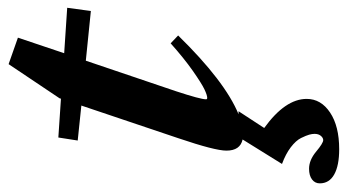

<svg xmlns="http://www.w3.org/2000/svg" viewBox="-246 -388 839 464"><g transform="rotate(-90 174.0 -156.5)"><path d="M44.9 243.2Q5.4 243.2 -16.1 231.2Q-37.6 219.2 -37.6 196.3Q-37.6 184.6 -28.1 177.5Q-18.6 170.4 -2.4 170.4Q18.6 170.4 39.1 187.5Q59.6 204.6 66.9 204.6Q72.3 204.6 77.1 199Q82 193.4 82 183.6Q82 178.2 80.1 170.9Q78.1 163.6 72 151.1Q65.9 138.7 49.6 126.2Q33.2 113.8 9.3 105L68.4 9.8Q41.5 3.9 41.5 -29.3Q41.5 -57.1 71.3 -145L150.4 -379.9L65.9 -388.7L73.2 -435.5L167 -429.2L168 -432.6L250.5 -555.7L314.5 -533.2L276.9 -421.4L386.7 -414.1L378.9 -356.9L258.8 -369.1L185.1 -151.4Q165.5 -91.8 165.5 -78.6Q165.5 -75.7 168.9 -75.7Q175.3 -75.7 189.7 -82.5Q204.1 -89.4 234.4 -110.6Q264.6 -131.8 300.8 -164.1L319.8 -146Q209 -32.7 129.4 0H136.7L96.2 62Q166.5 112.8 166.5 164.6Q166.5 199.2 133.5 221.2Q100.6 243.2 44.9 243.2Z"/></g></svg>

Font: Elstob 8pt
Style: Bold Italic
Weight: 700
Italic angle: -20°
Designer: Peter S. Baker
Version: Version 1.015